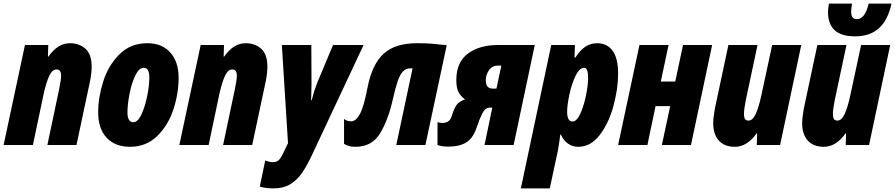

<svg xmlns="http://www.w3.org/2000/svg" viewBox="-33 -802 4951 1062"><path d="M105 -553H234L232 -489H235Q286 -563 354 -563Q405 -563 439.5 -532.5Q474 -502 474 -433Q474 -398 465 -353L390 0H229L294 -308Q305 -361 305 -383Q305 -418 280 -418Q256 -418 239.5 -382.5Q223 -347 209 -285L149 0H-13Z M510 -181Q510 -263 538 -351.5Q566 -440 627.5 -501.5Q689 -563 782 -563Q863 -563 909 -511.5Q955 -460 955 -372Q955 -286 926.5 -198Q898 -110 837 -50Q776 10 686 10Q603 10 556.5 -40.5Q510 -91 510 -181ZM793 -372Q793 -400 785.5 -413.5Q778 -427 761 -427Q736 -427 715.5 -384.5Q695 -342 683.5 -283Q672 -224 672 -180Q672 -126 705 -126Q729 -126 749 -168.5Q769 -211 781 -270Q793 -329 793 -372Z M1077 -553H1206L1204 -489H1207Q1258 -563 1326 -563Q1377 -563 1411.5 -532.5Q1446 -502 1446 -433Q1446 -398 1437 -353L1362 0H1201L1266 -308Q1277 -361 1277 -383Q1277 -418 1252 -418Q1228 -418 1211.5 -382.5Q1195 -347 1181 -285L1121 0H959Z M1404 230 1434 86Q1459 95 1476 95Q1496 95 1507.5 85Q1519 75 1530 52L1560 -10L1526 -553H1689L1690 -337Q1690 -305 1688 -247H1691Q1704 -299 1720 -340L1809 -553H1978L1690 61Q1662 120 1635.5 157.5Q1609 195 1571.5 217.5Q1534 240 1481 240Q1433 240 1404 230Z M1870 -6V-144Q1886 -131 1910 -131Q1936 -131 1958 -172Q1980 -213 2000 -318Q2025 -446 2088.5 -504.5Q2152 -563 2274 -563Q2320 -563 2353 -560.5Q2386 -558 2438 -552L2320 0H2159L2249 -424H2237Q2212 -424 2195.5 -406.5Q2179 -389 2166.5 -352.5Q2154 -316 2139 -249Q2114 -138 2069 -64Q2024 10 1933 10Q1913 10 1900 6.5Q1887 3 1870 -6Z M2387 0V-126Q2403 -122 2413 -122Q2433 -122 2446 -130.5Q2459 -139 2466 -161Q2478 -201 2492.5 -221.5Q2507 -242 2539 -252Q2515 -270 2503 -293Q2491 -316 2491 -359Q2491 -457 2554.5 -505Q2618 -553 2721 -553H2925L2808 0H2647L2690 -207H2683Q2666 -207 2655.5 -200.5Q2645 -194 2633 -171Q2621 -148 2604 -98Q2583 -36 2545 -13.5Q2507 9 2448 9Q2409 9 2387 0ZM2713 -312 2740 -439H2721Q2689 -439 2671.5 -413.5Q2654 -388 2654 -358Q2654 -312 2692 -312Z M3016 -553H3147L3145 -483H3149Q3177 -526 3206 -544.5Q3235 -563 3271 -563Q3325 -563 3355.5 -521Q3386 -479 3386 -396Q3386 -311 3360 -215.5Q3334 -120 3284 -55Q3234 10 3166 10Q3133 10 3108 -8Q3083 -26 3069 -58H3066Q3062 -21 3053 30L3008 240H2848ZM3220 -372Q3220 -427 3198 -427Q3172 -427 3150.5 -382.5Q3129 -338 3116.5 -279Q3104 -220 3104 -184Q3104 -130 3134 -130Q3157 -130 3176.5 -172.5Q3196 -215 3208 -273Q3220 -331 3220 -372Z M3504 -553H3665L3622 -351H3702L3745 -553H3906L3789 0H3628L3674 -215H3593L3548 0H3386Z M3912 -120Q3912 -149 3921 -201L3996 -553H4157L4092 -247Q4082 -197 4082 -170Q4082 -153 4087.5 -144Q4093 -135 4107 -135Q4130 -135 4146.5 -170.5Q4163 -206 4177 -269L4238 -553H4399L4282 0H4153L4155 -64H4152Q4099 10 4032 10Q3974 10 3943 -24.5Q3912 -59 3912 -120Z M4404 -120Q4404 -149 4413 -201L4488 -553H4649L4584 -247Q4574 -197 4574 -170Q4574 -153 4579.5 -144Q4585 -135 4599 -135Q4622 -135 4638.5 -170.5Q4655 -206 4669 -269L4730 -553H4891L4774 0H4645L4647 -64H4644Q4591 10 4524 10Q4466 10 4435 -24.5Q4404 -59 4404 -120ZM4547 -734Q4547 -755 4552 -782H4680Q4675 -755 4675 -737Q4675 -696 4707 -696Q4751 -696 4772 -782H4898Q4860 -601 4698 -601Q4619 -601 4583 -635.5Q4547 -670 4547 -734Z"/></svg>

Font: Noto Sans UI CondBlack
Style: Italic
Weight: 900
Width: 3
Italic angle: -12°
Designer: Monotype Design Team
Foundry: Monotype Imaging Inc.
Version: Version 1.001